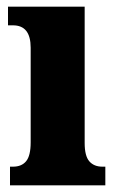

<svg xmlns="http://www.w3.org/2000/svg" viewBox="-20 -556 353 576"><path d="M10 -56H19Q45 -56 58.5 -72.5Q72 -89 72 -129V-413Q72 -480 19 -480H4V-536H234V-127Q234 -88 248 -72Q262 -56 287 -56H296V0H10Z"/></svg>

Font: Noto Serif CondBlack
Style: Regular
Weight: 900
Width: 3
Designer: Monotype Design Team
Foundry: Monotype Imaging Inc.
Version: Version 1.001